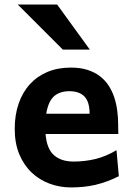

<svg xmlns="http://www.w3.org/2000/svg" viewBox="-20 -801 582 833"><path d="M177.7 -219.7Q182.6 -156.2 213.6 -128.2Q244.6 -100.1 299.8 -100.1Q348.1 -100.1 393.8 -111.1Q439.5 -122.1 485.4 -149.4L495.6 -36.6Q469.2 -23.4 444.1 -14.2Q418.9 -4.9 393.8 1Q368.7 6.8 342.3 9.5Q315.9 12.2 287.6 12.2Q239.3 12.2 195.1 -4.2Q150.9 -20.5 117.2 -52.5Q83.5 -84.5 63.7 -131.8Q43.9 -179.2 43.9 -241.7Q43.9 -302.2 60.8 -351.3Q77.6 -400.4 109.4 -435.3Q141.1 -470.2 186 -489Q231 -507.8 287.6 -507.8Q328.6 -507.8 359.6 -497.8Q390.6 -487.8 413.3 -470.5Q436 -453.1 451.4 -429.4Q466.8 -405.8 475.8 -378.2Q484.9 -350.6 488.8 -320.3Q492.7 -290 492.7 -259.8V-251Q492.7 -245.6 492.9 -239.7Q493.2 -233.9 493.2 -228.5V-219.7ZM280.8 -405.3Q238.3 -405.3 213.6 -382.6Q189 -359.9 180.7 -307.6H368.7Q368.7 -359.4 346.4 -382.3Q324.2 -405.3 280.8 -405.3ZM228 -781.2 369.6 -585.9H252.4L57.1 -781.2Z"/></svg>

Font: Andika New Basic
Style: Bold
Weight: 700
Designer: Victor Gaultney, Annie Olsen, Pablo Ugerman
Foundry: SIL International
Version: Version 5.500; ttfautohint (v1.8.3)